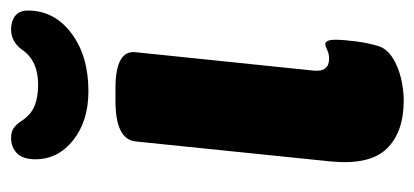

<svg xmlns="http://www.w3.org/2000/svg" viewBox="-226 -532 766 355"><g transform="rotate(-90 157.5 -355.0)"><path d="M149 8Q90 8 59.5 -23.5Q29 -55 36 -127L73 -488Q77 -525 148 -525H171Q242 -525 238 -488L204 -159Q201 -130 226 -130Q235 -130 242 -133.5Q249 -137 253 -137Q261 -137 261 -118Q261 -104 258 -80.5Q255 -57 249 -38Q244 -23 227.5 -12.5Q211 -2 189.5 3Q168 8 149 8ZM166 -575Q111 -575 75.5 -603Q40 -631 40 -673Q40 -696 51 -707Q62 -718 80 -718Q91 -718 98 -713Q105 -708 112 -697Q123 -681 139 -674.5Q155 -668 178 -668Q222 -668 242 -697Q257 -718 280 -718Q295 -718 305 -710.5Q315 -703 315 -687Q315 -638 273 -606.5Q231 -575 166 -575Z"/></g></svg>

Font: Asap ExtraBold
Style: Italic
Weight: 800
Italic angle: -6°
Designer: Pablo Cosgaya
Foundry: Omnibus-Type
Version: Version 3.001; ttfautohint (v1.8.4.7-5d5b)